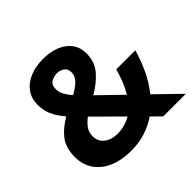

<svg xmlns="http://www.w3.org/2000/svg" viewBox="-178 -910 1106 1106"><g transform="rotate(-45 375.0 -357.0)"><path d="M310 -724Q368 -724 413 -706Q458 -688 484 -653.5Q510 -619 510 -569Q510 -500 469 -453Q428 -406 367 -371L506 -236Q526 -270 541 -307.5Q556 -345 566 -383H721Q706 -327 677 -263Q648 -199 603 -143L750 0H566L510 -55Q467 -25 414 -7.5Q361 10 299 10Q177 10 108.5 -46Q40 -102 40 -193Q40 -269 75 -314.5Q110 -360 171 -395Q132 -440 116.5 -478Q101 -516 101 -559Q101 -610 127.5 -647Q154 -684 201.5 -704Q249 -724 310 -724ZM309 -609Q284 -609 261.5 -596.5Q239 -584 239 -549Q239 -524 251.5 -501Q264 -478 285 -454Q327 -477 349.5 -500Q372 -523 372 -553Q372 -583 352 -596Q332 -609 309 -609ZM258 -306Q230 -285 213.5 -261.5Q197 -238 197 -207Q197 -164 229 -139.5Q261 -115 309 -115Q341 -115 369 -123Q397 -131 420 -145Z"/></g></svg>

Font: Noto Sans Myanmar
Style: Bold
Weight: 700
Designer: Monotype Design Team
Foundry: Monotype Imaging Inc.
Version: Version 2.107; ttfautohint (v1.8.4.7-5d5b)